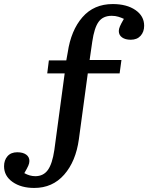

<svg xmlns="http://www.w3.org/2000/svg" viewBox="-71 -734 731 947"><path d="M98 193Q33 193 -9 163.5Q-51 134 -51 86Q-51 56 -34 36.5Q-17 17 14 17Q42 17 58 28.5Q74 40 74 60Q74 71 68.5 83.5Q63 96 49 120Q76 135 103 135Q143 135 165 104.5Q187 74 197 6L248 -372H162L170 -436H256L263 -475Q279 -584 335.5 -649Q392 -714 485 -714Q554 -714 597 -684.5Q640 -655 640 -607Q640 -577 622.5 -557.5Q605 -538 574 -538Q547 -538 531 -549.5Q515 -561 515 -581Q515 -591 520.5 -604Q526 -617 540 -641Q527 -647 512.5 -651.5Q498 -656 480 -656Q437 -656 415.5 -626.5Q394 -597 384 -528L371 -438H528L519 -372H362L318 -47Q303 62 245.5 127.5Q188 193 98 193Z"/></svg>

Font: Literata 7pt Medium
Style: Regular
Weight: 500
Designer: Latin by Veronika Burian and Jose Scaglione. Greek by Irene Vlachou. Cyrillic by Vera Evstafieva.
Foundry: TypeTogether
Version: Version 3.002